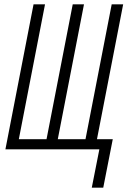

<svg xmlns="http://www.w3.org/2000/svg" viewBox="-20 -690 590 887"><path d="M404 177 439 0H5L135 -670H188L67 -47H195L316 -670H368L247 -47H375L496 -670H549L428 -47H501L457 177Z"/></svg>

Font: Lode Dark
Style: Italic
Weight: 400
Italic angle: -11°
Monospace: yes
Designer: Belleve Invis
Foundry: Belleve Invis
Version: Version 29.2.0; ttfautohint (v1.8.3)